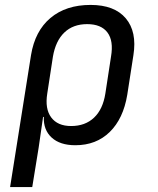

<svg xmlns="http://www.w3.org/2000/svg" viewBox="-20 -580 640 780"><path d="M21 180 106 -356Q122 -454 185 -507Q248 -560 348 -560Q445 -560 491 -505.5Q537 -451 522 -356L497 -195Q481 -98 426 -44Q371 10 286 10Q224 10 190 -21Q156 -52 158 -105H155L137 20L111 180ZM269 -68Q326 -68 362 -102Q398 -136 408 -200L431 -350Q442 -414 416.5 -448Q391 -482 334 -482Q277 -482 241.5 -448Q206 -414 195 -350L172 -200Q162 -138 188 -103Q214 -68 269 -68Z"/></svg>

Font: JetBrains Mono NL
Style: Italic
Weight: 400
Italic angle: -9°
Monospace: yes
Designer: Philipp Nurullin, Konstantin Bulenkov
Foundry: JetBrains
Version: Version 2.305; ttfautohint (v1.8.4.7-5d5b)